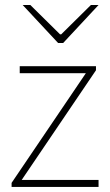

<svg xmlns="http://www.w3.org/2000/svg" viewBox="-20 -740 436 760"><path d="M25.9 0V-16.1L319.8 -450.2H58.1V-478H359.9V-461.9L65.9 -27.8H370.1V0ZM210 -569.8 69.8 -720.2H100.1L217.8 -604H222.2L339.8 -720.2H370.1L230 -569.8Z"/></svg>

Font: Source Sans 3 ExtraLight
Style: Regular
Weight: 200
Designer: Paul D. Hunt
Foundry: Adobe
Version: Version 3.052;hotconv 1.1.0;makeotfexe 2.6.0